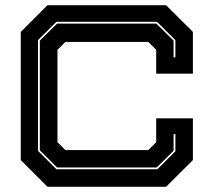

<svg xmlns="http://www.w3.org/2000/svg" viewBox="-20 -720 824 740"><path d="M163 0 60 -103V-597L163 -700H620L723.5 -597V-436H582V-528L551.5 -558.5H232L201.5 -528V-172L232 -141.5H551.5L582 -172V-264H723.5V-103L620 0ZM197.5 -67.5H586.5L656 -137V-203H649V-139L584 -74.5H200L133.5 -140.5V-563.5L200 -629H582.5L649 -563.5V-499H656V-565.5L585 -636H197.5L126.5 -565.5V-138.5Z"/></svg>

Font: Tourney Expanded ExtraBold
Style: Regular
Weight: 800
Width: 7
Designer: Tyler Finck
Foundry: Etcetera Type Co
Version: Version 1.010; ttfautohint (v1.8.3)